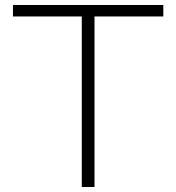

<svg xmlns="http://www.w3.org/2000/svg" viewBox="-20 -750 707 770"><path d="M308 0V-684H32V-730H635V-684H359V0Z"/></svg>

Font: M PLUS 2 Thin Light
Style: Regular
Weight: 300
Version: Version 1.001